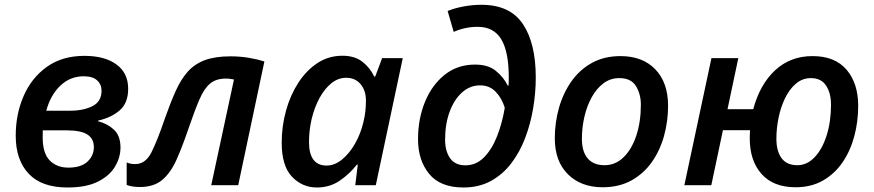

<svg xmlns="http://www.w3.org/2000/svg" viewBox="-20 -788 3719 817"><path d="M267.1 9.8Q157.2 9.8 102.1 -48.8Q46.9 -107.4 46.9 -210.4Q46.9 -302.7 80.8 -380.1Q114.7 -457.5 179.9 -503.9Q245.1 -550.3 339.4 -550.3Q425.3 -550.3 475.3 -513.9Q525.4 -477.5 525.4 -410.2Q525.4 -349.6 489.3 -318.4Q453.1 -287.1 397.5 -274.9V-272Q438 -261.7 465.3 -235.8Q492.7 -210 492.7 -160.2Q492.7 -118.7 469.7 -79.6Q446.8 -40.5 397.2 -15.4Q347.7 9.8 267.1 9.8ZM176.8 -316.9H278.8Q335 -316.9 373.5 -336.4Q412.1 -356 412.1 -401.9Q412.1 -428.7 393.3 -446Q374.5 -463.4 336.4 -463.4Q278.8 -463.4 237.1 -423.8Q195.3 -384.3 176.8 -316.9ZM271 -74.7Q325.2 -74.7 352.3 -100.3Q379.4 -126 379.4 -162.1Q379.4 -197.8 351.8 -215.6Q324.2 -233.4 262.7 -233.4H162.1Q161.6 -220.7 161.6 -204.1Q161.6 -135.7 191.7 -105.2Q221.7 -74.7 271 -74.7Z M575.2 7.8Q542.5 7.8 519 -1V-96.7Q534.7 -89.8 555.7 -89.8Q599.1 -89.8 624.3 -139.6Q649.4 -189.5 681.2 -282.7Q705.1 -350.6 727.5 -400.6Q750 -450.7 779.3 -483.4Q808.6 -516.1 852.1 -532.2Q895.5 -548.3 961.4 -548.3Q1002.9 -548.3 1040.5 -541.7Q1078.1 -535.2 1105 -526.4L993.7 0H878.9L975.6 -449.7Q968.3 -451.2 959.7 -452.4Q951.2 -453.6 940.9 -453.6Q899.4 -453.6 874 -432.4Q848.6 -411.1 828.6 -364.7Q808.6 -318.4 782.7 -242.7Q756.8 -166.5 731.9 -110.1Q707 -53.7 670.9 -22.9Q634.8 7.8 575.2 7.8Z M1328.1 9.8Q1266.1 9.8 1222.4 -36.1Q1178.7 -82 1178.7 -180.7Q1178.7 -251 1197 -317.1Q1215.3 -383.3 1249.5 -436Q1283.7 -488.8 1331.1 -519.8Q1378.4 -550.8 1437 -550.8Q1489.7 -550.8 1522.5 -524.9Q1555.2 -499 1572.3 -462.4H1576.7L1606 -540.5H1693.8L1579.1 0H1491.7L1502.4 -87.4H1498.5Q1466.8 -46.9 1424.8 -18.6Q1382.8 9.8 1328.1 9.8ZM1370.1 -83.5Q1403.8 -83.5 1435.3 -109.1Q1466.8 -134.8 1491 -177.2Q1515.1 -219.7 1526.9 -270.5Q1532.7 -294.4 1534.9 -316.7Q1537.1 -338.9 1537.1 -360.8Q1537.1 -402.8 1514.4 -429.9Q1491.7 -457 1453.1 -457Q1418.9 -457 1390.1 -433.8Q1361.3 -410.6 1339.8 -371.3Q1318.4 -332 1306.6 -283.4Q1294.9 -234.9 1294.9 -183.6Q1294.9 -83.5 1370.1 -83.5Z M1952.1 9.8Q1853.5 9.8 1806.2 -48.1Q1758.8 -106 1758.8 -195.8Q1758.8 -281.7 1788.1 -353.8Q1817.4 -425.8 1871.8 -469.5Q1926.3 -513.2 2001.5 -513.2Q2057.1 -513.2 2089.8 -486.6Q2122.6 -460 2140.6 -423.8H2144Q2144.5 -432.1 2144.8 -441.4Q2145 -450.7 2145 -457Q2145 -567.9 2113 -620.8Q2081.1 -673.8 2012.7 -673.8Q1959 -673.8 1910.6 -652.3L1884.8 -741.2Q1912.6 -752.9 1951.2 -760.3Q1989.7 -767.6 2028.8 -767.6Q2149.9 -767.6 2204.8 -686Q2259.8 -604.5 2259.8 -458Q2259.8 -394 2248.8 -327.9Q2237.8 -261.7 2214.8 -201.2Q2191.9 -140.6 2155.5 -93Q2119.1 -45.4 2068.6 -17.8Q2018.1 9.8 1952.1 9.8ZM1960.4 -84.5Q2006.3 -84.5 2040 -118.9Q2073.7 -153.3 2095.5 -209.2Q2117.2 -265.1 2127.9 -329.1Q2116.2 -369.1 2089.8 -397Q2063.5 -424.8 2022.5 -424.8Q1980 -424.8 1946.3 -394.8Q1912.6 -364.7 1893.3 -312.5Q1874 -260.3 1874 -193.8Q1874 -145 1895.3 -114.7Q1916.5 -84.5 1960.4 -84.5Z M2544.4 8.8Q2451.7 8.8 2396.2 -46.9Q2340.8 -102.5 2340.8 -199.2Q2340.8 -266.6 2358.6 -329.3Q2376.5 -392.1 2411.6 -441.9Q2446.8 -491.7 2499 -520.5Q2551.3 -549.3 2620.1 -549.3Q2714.4 -549.3 2768.6 -492.9Q2822.8 -436.5 2822.8 -337.9Q2822.8 -272 2805.7 -210Q2788.6 -147.9 2753.9 -98.6Q2719.2 -49.3 2667 -20.3Q2614.7 8.8 2544.4 8.8ZM2552.7 -85Q2598.6 -85 2633.3 -118.7Q2668 -152.3 2687.5 -210.7Q2707 -269 2707 -342.8Q2707 -387.2 2686.3 -421.4Q2665.5 -455.6 2615.2 -455.6Q2577.1 -455.6 2547.6 -433.3Q2518.1 -411.1 2497.6 -373.8Q2477.1 -336.4 2466.6 -290.5Q2456.1 -244.6 2456.1 -197.3Q2456.1 -143.1 2480.7 -114Q2505.4 -85 2552.7 -85Z M3365.2 8.8Q3271 8.8 3220.7 -47.6Q3170.4 -104 3170.4 -198.7Q3170.4 -208 3170.7 -217.5Q3170.9 -227.1 3171.4 -233.9H3056.2L3006.8 0H2892.1L3007.3 -540.5H3121.6L3075.7 -323.2H3185.1Q3213.4 -428.7 3278.3 -489Q3343.3 -549.3 3437.5 -549.3Q3533.2 -549.3 3582.5 -491.2Q3631.8 -433.1 3631.8 -337.9Q3631.8 -270.5 3615.2 -208.3Q3598.6 -146 3565.2 -97.2Q3531.7 -48.3 3481.9 -19.8Q3432.1 8.8 3365.2 8.8ZM3373 -85Q3414.1 -85 3446.5 -119.1Q3479 -153.3 3497.6 -211.9Q3516.1 -270.5 3516.1 -342.8Q3516.1 -392.1 3495.1 -423.8Q3474.1 -455.6 3430.7 -455.6Q3394.5 -455.6 3366.9 -432.1Q3339.4 -408.7 3320.8 -370.6Q3302.2 -332.5 3293 -287.1Q3283.7 -241.7 3283.7 -197.3Q3283.7 -145 3305.7 -115Q3327.6 -85 3373 -85Z"/></svg>

Font: Open Sans SemiBold
Style: Italic
Weight: 600
Italic angle: -12°
Designer: Monotype Design Team
Foundry: Monotype Imaging Inc.
Version: Version 3.003; ttfautohint (v1.8.4)